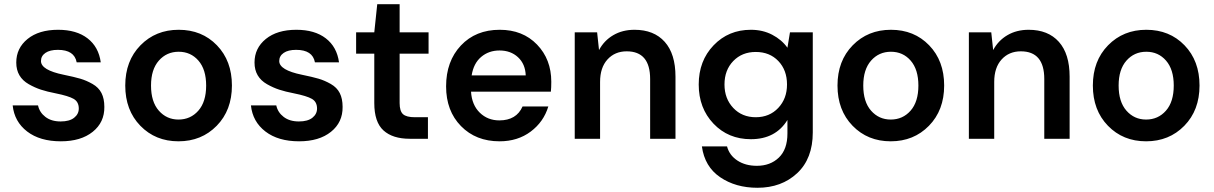

<svg xmlns="http://www.w3.org/2000/svg" viewBox="-20 -657 5749 909"><path d="M268 12Q169 12 108.5 -34.5Q48 -81 40 -158H160Q167 -125 195 -103.5Q223 -82 267 -82Q309 -82 331 -99.5Q353 -117 353 -143Q353 -175 328.5 -189Q304 -203 244 -215Q203 -223 174 -232.5Q145 -242 116 -258.5Q87 -275 72 -300.5Q57 -326 57 -361Q57 -429 110.5 -472.5Q164 -516 255 -516Q342 -516 394.5 -475.5Q447 -435 457 -362H343Q332 -421 254 -421Q216 -421 195 -406.5Q174 -392 174 -368Q174 -325 282 -303Q331 -293 360 -284.5Q389 -276 418 -259.5Q447 -243 460.5 -216.5Q474 -190 474 -151Q475 -78 419 -33Q363 12 268 12Z M826 -516Q936 -516 1007 -442.5Q1078 -369 1078 -252Q1078 -135 1006 -61.5Q934 12 825 12Q716 12 644.5 -61.5Q573 -135 573 -252Q573 -369 645 -442.5Q717 -516 826 -516ZM825 -91Q882 -91 919 -133Q956 -175 956 -252Q956 -328 919.5 -370Q883 -412 826 -412Q769 -412 732 -370Q695 -328 695 -252Q695 -175 732 -133Q769 -91 825 -91Z M1396 12Q1297 12 1236.5 -34.5Q1176 -81 1168 -158H1288Q1295 -125 1323 -103.5Q1351 -82 1395 -82Q1437 -82 1459 -99.5Q1481 -117 1481 -143Q1481 -175 1456.5 -189Q1432 -203 1372 -215Q1331 -223 1302 -232.5Q1273 -242 1244 -258.5Q1215 -275 1200 -300.5Q1185 -326 1185 -361Q1185 -429 1238.5 -472.5Q1292 -516 1383 -516Q1470 -516 1522.5 -475.5Q1575 -435 1585 -362H1471Q1460 -421 1382 -421Q1344 -421 1323 -406.5Q1302 -392 1302 -368Q1302 -325 1410 -303Q1459 -293 1488 -284.5Q1517 -276 1546 -259.5Q1575 -243 1588.5 -216.5Q1602 -190 1602 -151Q1603 -78 1547 -33Q1491 12 1396 12Z M1920 0Q1839 0 1795.5 -39.5Q1752 -79 1752 -169V-403H1666V-504H1752L1766 -637H1872V-504H2009V-403H1872V-169Q1872 -131 1888 -116.5Q1904 -102 1944 -102H2006V0Z M2345 12Q2233 12 2162.5 -60Q2092 -132 2092 -248Q2092 -367 2162 -441.5Q2232 -516 2346 -516Q2455 -516 2522.5 -446Q2590 -376 2590 -270Q2590 -241 2588 -223H2210Q2214 -160 2251.5 -123.5Q2289 -87 2344 -87Q2425 -87 2454 -153H2576Q2554 -80 2492.5 -34Q2431 12 2345 12ZM2213 -300H2469Q2467 -354 2432.5 -386Q2398 -418 2345 -418Q2294 -418 2258 -387.5Q2222 -357 2213 -300Z M2701 0V-504H2807L2816 -420Q2840 -465 2883.5 -490.5Q2927 -516 2984 -516Q3076 -516 3127 -459Q3178 -402 3178 -294V0H3058V-283Q3058 -414 2947 -414Q2891 -414 2856 -375.5Q2821 -337 2821 -269V0Z M3566 232Q3463 232 3389.5 182Q3316 132 3303 36H3422Q3433 78 3471 103Q3509 128 3563 128Q3627 128 3667.5 89Q3708 50 3708 -25V-89Q3652 2 3535 2Q3428 2 3358 -71.5Q3288 -145 3288 -257Q3288 -369 3358.5 -442.5Q3429 -516 3535 -516Q3591 -516 3636 -492.5Q3681 -469 3708 -431L3720 -504H3828V-30Q3828 94 3754 163Q3680 232 3566 232ZM3706 -257Q3706 -325 3665 -368Q3624 -411 3558 -411Q3493 -411 3451.5 -368Q3410 -325 3410 -257Q3410 -190 3451.5 -146Q3493 -102 3558 -102Q3623 -102 3664.5 -146Q3706 -190 3706 -257Z M4198 -516Q4308 -516 4379 -442.5Q4450 -369 4450 -252Q4450 -135 4378 -61.5Q4306 12 4197 12Q4088 12 4016.5 -61.5Q3945 -135 3945 -252Q3945 -369 4017 -442.5Q4089 -516 4198 -516ZM4197 -91Q4254 -91 4291 -133Q4328 -175 4328 -252Q4328 -328 4291.5 -370Q4255 -412 4198 -412Q4141 -412 4104 -370Q4067 -328 4067 -252Q4067 -175 4104 -133Q4141 -91 4197 -91Z M4567 0V-504H4673L4682 -420Q4706 -465 4749.5 -490.5Q4793 -516 4850 -516Q4942 -516 4993 -459Q5044 -402 5044 -294V0H4924V-283Q4924 -414 4813 -414Q4757 -414 4722 -375.5Q4687 -337 4687 -269V0Z M5407 -516Q5517 -516 5588 -442.5Q5659 -369 5659 -252Q5659 -135 5587 -61.5Q5515 12 5406 12Q5297 12 5225.5 -61.5Q5154 -135 5154 -252Q5154 -369 5226 -442.5Q5298 -516 5407 -516ZM5406 -91Q5463 -91 5500 -133Q5537 -175 5537 -252Q5537 -328 5500.5 -370Q5464 -412 5407 -412Q5350 -412 5313 -370Q5276 -328 5276 -252Q5276 -175 5313 -133Q5350 -91 5406 -91Z"/></svg>

Font: AWOL-DM SemiBold
Style: Regular
Weight: 600
Designer: Colophon Foundry, Jonny Pinhorn, Mikhail Sharanda
Foundry: Colophon Foundry
Version: Version 1.000;Glyphs 3.2.3 (3260)